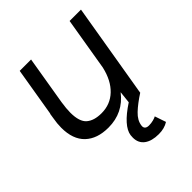

<svg xmlns="http://www.w3.org/2000/svg" viewBox="-198 -621 955 955"><g transform="rotate(-45 279.0 -144.0)"><path d="M130 -175Q130 -111 158 -87Q186 -63 238 -63Q300 -63 343 -104Q386 -145 403 -219L450 -500H530L446 0H447Q399 31 369 59.5Q339 88 335 120Q333 133 340 140Q347 147 362 147Q378 147 393 143Q408 139 414 135L434 194Q406 212 366 212Q317 212 289.5 191.5Q262 171 262 133Q262 122 263 116Q271 60 372 -6L379 -70Q316 12 212 12Q133 12 89 -30Q45 -72 45 -154Q45 -183 51 -216L55 -242H56L99 -500H179L136 -242Q130 -203 130 -175Z"/></g></svg>

Font: Oak Sans
Style: Italic
Weight: 400
Italic angle: -9.49998°
Foundry: Erik Kennedy, Walven
Version: Version 1.000